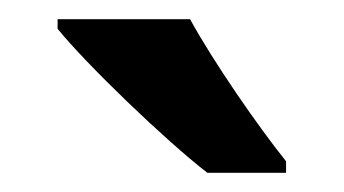

<svg xmlns="http://www.w3.org/2000/svg" viewBox="-20 -786 358 200"><path d="M178 -766H40V-756C70 -719 152 -640 196 -606H278V-618C249 -654 202 -722 178 -766Z"/></svg>

Font: Noto Sans Thai SemCond SemBd
Style: Regular
Weight: 600
Width: 4
Designer: Monotype Design Team
Foundry: Monotype Imaging Inc.
Version: Version 2.002